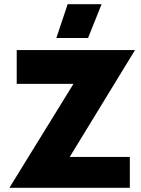

<svg xmlns="http://www.w3.org/2000/svg" viewBox="-20 -900 675 920"><path d="M304.2 -879.9H466.8L401.9 -717.8H250ZM24.9 0 332 -498H60.1V-660.2H627L314 -147.9H602.1V0Z"/></svg>

Font: Human Sans Black
Style: Regular
Weight: 800
Designer: Tim Radville
Foundry: Continuum
Version: Version 1.000;FEAKit 1.0